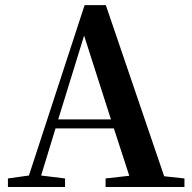

<svg xmlns="http://www.w3.org/2000/svg" viewBox="-20 -748 769 768"><path d="M11.7 0V-34.2L95.7 -45.9L318.4 -727.5H403.3L636.7 -43L717.8 -34.2V0H402.3V-34.2L497.1 -44.9L435.5 -234.4H202.1L144.5 -45.9L240.2 -34.2V0ZM212.9 -270.5H423.8L316.4 -605.5Z"/></svg>

Font: Bpmf GenRyu Min B
Style: B
Weight: 700
Foundry: But Ko
Version: Version 1.320